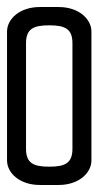

<svg xmlns="http://www.w3.org/2000/svg" viewBox="-20 -273 280 546"><path d="M120 -201C165 -201 186 -191 186 -150V150C186 191 165 201 120 201C75 201 54 191 54 150V-150C54 -191 75 -201 120 -201ZM93 253H147C204 253 240 219 240 183V-183C240 -219 204 -253 147 -253H93C36 -253 0 -219 0 -183V183C0 219 36 253 93 253Z"/></svg>

Font: Ekmelos
Style: Regular
Weight: 500
Designer: Thomas Richter (thomas-richter@aon.at)
Version: Version 2.58